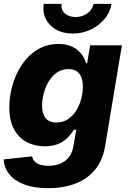

<svg xmlns="http://www.w3.org/2000/svg" viewBox="-20 -781 675 1016"><path d="M235.4 214.8Q160.2 214.8 108.4 195.1Q56.6 175.3 29.1 140.9Q1.5 106.4 -0.5 62.5L150.4 46.4Q152.3 61 162.4 72.3Q172.4 83.5 190.4 89.8Q208.5 96.2 236.3 96.2Q291 96.2 325.4 69.6Q359.9 43 368.2 -6.3L383.8 -94.7L370.6 -94.2Q355.5 -68.8 334.2 -48.8Q313 -28.8 284.4 -17.8Q255.9 -6.8 218.3 -6.8Q164.1 -6.8 121.1 -29.5Q78.1 -52.2 53.7 -97.9Q29.3 -143.6 29.3 -211.9Q29.3 -273.4 46.9 -333.3Q64.5 -393.1 97.9 -441.7Q131.3 -490.2 179.7 -519.3Q228 -548.3 289.6 -548.3Q322.8 -548.3 347.9 -539.6Q373 -530.8 390.6 -515.9Q408.2 -501 419.4 -482.9Q430.7 -464.8 436 -445.8L440.9 -446.3L457 -541H625L536.6 -9.3Q523.9 67.4 482.7 117.2Q441.4 167 377.9 190.9Q314.5 214.8 235.4 214.8ZM277.8 -132.8Q313 -132.8 339.4 -150.1Q365.7 -167.5 383.3 -195.8Q400.9 -224.1 409.7 -257.6Q418.5 -291 418.5 -323.7Q418.5 -367.2 399.2 -391.4Q379.9 -415.5 342.3 -415.5Q308.1 -415.5 282 -397.7Q255.9 -379.9 238.3 -350.8Q220.7 -321.8 211.7 -287.6Q202.6 -253.4 202.6 -221.2Q202.6 -178.2 221.7 -155.5Q240.7 -132.8 277.8 -132.8ZM364.7 -603.5Q313.5 -603.5 276.6 -624.5Q239.7 -645.5 222.2 -681.2Q204.6 -716.8 211.4 -760.7H306.2Q301.3 -731 322.3 -710.9Q343.3 -690.9 379.4 -690.9Q403.3 -690.9 423.8 -700Q444.3 -709 458 -724.9Q471.7 -740.7 475.1 -760.7H570.3Q563.5 -716.8 533.7 -681.2Q503.9 -645.5 460 -624.5Q416 -603.5 364.7 -603.5Z"/></svg>

Font: Inter 17pt ExtraBold
Style: Italic
Weight: 800
Italic angle: -9.3988°
Version: Version 4.001;git-66647c0bb